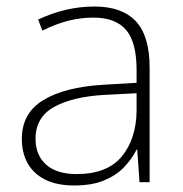

<svg xmlns="http://www.w3.org/2000/svg" viewBox="-20 -559 561 589"><path d="M270 -539Q354 -539 396.5 -494Q439 -449 439 -351V0H408L401 -100H399Q384 -70 359.5 -45Q335 -20 298 -5Q261 10 208 10Q155 10 119.5 -7.5Q84 -25 65.5 -57Q47 -89 47 -133Q47 -212 113 -252Q179 -292 297 -299L399 -305V-344Q399 -430 366.5 -467.5Q334 -505 267 -505Q228 -505 190 -495.5Q152 -486 110 -465L97 -499Q137 -518 180.5 -528.5Q224 -539 270 -539ZM303 -268Q205 -263 147 -231.5Q89 -200 89 -133Q89 -83 121.5 -54Q154 -25 215 -25Q309 -25 353.5 -79Q398 -133 399 -219V-273Z"/></svg>

Font: Noto Sans Hebrew Thin ExtraLight
Style: Regular
Weight: 250
Version: Version 3.001